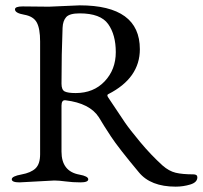

<svg xmlns="http://www.w3.org/2000/svg" viewBox="-20 -677 758 718"><path d="M263 -329Q330 -329 371.5 -373Q413 -417 413 -482Q413 -547 384.5 -587Q356 -627 278 -627Q240 -627 227.5 -613Q215 -599 214 -573Q210 -476 210 -364Q210 -341 222 -335Q234 -329 263 -329ZM65 -653 163 -652 278 -657Q503 -657 503 -493Q503 -385 385 -325Q378 -322 385 -312Q430 -244 447.5 -218.5Q465 -193 504.5 -145.5Q544 -98 588 -58Q612 -37 637 -31Q662 -25 703 -25Q718 -25 718 -14Q718 5 691.5 13Q665 21 637 21Q543 21 499 -33Q423 -124 395 -166.5Q367 -209 350 -238Q316 -291 225 -302Q210 -304 210 -282V-110Q210 -36 277 -24Q310 -18 310 -6.5Q310 5 281 5Q252 5 226 1.5Q200 -2 183 -2L53 5Q24 5 24 -6.5Q24 -18 60 -24.5Q96 -31 113 -47.5Q130 -64 130 -100V-522Q130 -570 117.5 -593Q105 -616 70.5 -622Q36 -628 36 -642Q36 -653 65 -653Z"/></svg>

Font: EB Garamond
Style: Regular
Weight: 400
Version: Version 0.012